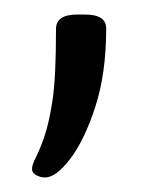

<svg xmlns="http://www.w3.org/2000/svg" viewBox="-20 -128 218 264"><path d="M42 116Q36 116 30 113Q24 110 24 104Q24 99 29.5 88Q35 77 41 60Q48 39 52.5 8Q57 -23 57 -88Q57 -108 86 -108H97Q126 -108 126 -89Q126 -27 111 19Q96 65 76.5 90.5Q57 116 42 116Z"/></svg>

Font: Asap Condensed Light
Style: Regular
Weight: 300
Width: 3
Designer: Pablo Cosgaya
Foundry: Omnibus-Type
Version: Version 3.001; ttfautohint (v1.8.4.7-5d5b)